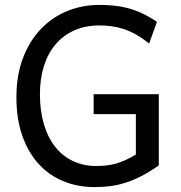

<svg xmlns="http://www.w3.org/2000/svg" viewBox="-20 -745 733 777"><path d="M622.6 -75.7Q585 -49.3 551.8 -32.2Q518.6 -15.1 487.3 -5.4Q456.1 4.4 425.8 8.3Q395.5 12.2 363.8 12.2Q294.4 12.2 236.3 -11.7Q178.2 -35.6 136 -82Q93.8 -128.4 70.1 -196Q46.4 -263.7 46.4 -351.6Q46.4 -439.5 72.5 -508.8Q98.6 -578.1 144 -626.2Q189.5 -674.3 250.7 -699.7Q312 -725.1 382.3 -725.1Q412.1 -725.1 440.2 -722.4Q468.3 -719.7 496.3 -712.4Q524.4 -705.1 553.7 -691.7Q583 -678.2 615.2 -656.7L583.5 -568.8Q556.2 -590.8 530.5 -605.2Q504.9 -619.6 480 -627.7Q455.1 -635.7 430.9 -638.9Q406.7 -642.1 382.3 -642.1Q326.7 -642.1 282 -622.6Q237.3 -603 206.1 -566.9Q174.8 -530.8 158.2 -479.2Q141.6 -427.7 141.6 -363.8Q141.6 -296.4 157.5 -242.7Q173.3 -189 203.1 -151.1Q232.9 -113.3 275.1 -93.3Q317.4 -73.2 369.6 -73.2Q391.6 -73.2 410.9 -75.4Q430.2 -77.6 449.2 -83Q468.3 -88.4 487.8 -97.2Q507.3 -106 529.8 -119.6V-283.2H358.9V-363.8H622.6Z"/></svg>

Font: Andika Basic
Style: Regular
Weight: 400
Designer: Annie Olsen & Victor Gaultney
Foundry: SIL International
Version: Version 1.000